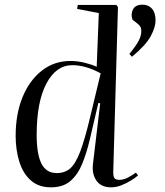

<svg xmlns="http://www.w3.org/2000/svg" viewBox="-20 -788 706 822"><path d="M465 -58Q464 -34 469.5 -26Q475 -18 491 -18Q509 -18 528 -28Q547 -38 562 -49L571 -37Q560 -27 540.5 -15Q521 -3 499 5.5Q477 14 456 14Q413 14 393 -14.5Q373 -43 378 -86L409 -346L401 -347L364 -189Q351 -134 332.5 -88Q314 -42 282.5 -14Q251 14 198 14Q145 14 111.5 -16Q78 -46 62.5 -96.5Q47 -147 47 -206Q47 -300 76.5 -372Q106 -444 159 -485.5Q212 -527 282 -527Q312 -527 344 -519Q376 -511 394 -502L403 -732L310 -750L313 -767H478L485 -758ZM223 -47Q257 -47 280 -66.5Q303 -86 323 -138Q343 -190 366 -287L411 -474Q347 -509 290 -509Q220 -509 178.5 -430Q137 -351 137 -211Q137 -128 157.5 -87.5Q178 -47 223 -47ZM545 -545 534 -557Q564 -594 574.5 -615Q585 -636 585 -655Q585 -666 581 -673Q577 -680 571 -685L547 -704Q539 -728 549.5 -748Q560 -768 590 -768Q616 -768 631 -750.5Q646 -733 646 -700Q646 -672 625.5 -633.5Q605 -595 545 -545Z"/></svg>

Font: Literata 72pt
Style: Italic
Weight: 400
Italic angle: -2°
Designer: Latin by Veronika Burian and Jose Scaglione. Greek by Irene Vlachou. Cyrillic by Vera Evstafieva
Foundry: TypeTogether
Version: Version 3.002